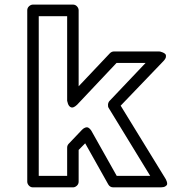

<svg xmlns="http://www.w3.org/2000/svg" viewBox="-20 -787 744 832"><path d="M98.1 0V-742.2Q98.1 -752.9 106 -760Q113.8 -767.1 123 -767.1H295.9Q306.6 -767.1 313.7 -759.3Q320.8 -751.5 320.8 -742.2V-413.1L456.1 -556.2Q463.9 -564 474.1 -564H669.9Q671.9 -564 675.3 -563.2Q678.7 -562.5 685.8 -559.6Q692.9 -556.6 696.5 -552.5Q700.2 -548.3 699 -540.3Q697.8 -532.2 688 -522L502.9 -329.1L696.8 -13.2Q697.8 -11.7 699.2 -9Q700.7 -6.3 702.9 0.2Q705.1 6.8 704.1 11.7Q703.1 16.6 696 20.8Q689 24.9 675.8 24.9H471.2Q456.5 24.9 449.2 12.2L349.1 -166L320.8 -137.2V0Q320.8 10.7 313 17.8Q305.2 24.9 295.9 24.9H123Q112.3 24.9 105.2 17.1Q98.1 9.3 98.1 0ZM147.9 -24.9H271V-147Q271 -157.2 277.8 -164.1L335.9 -225.1Q342.8 -231.9 349.4 -234.1Q356 -236.3 360.1 -234.9Q364.3 -233.4 368.2 -229.7Q372.1 -226.1 373.5 -223.9Q375 -221.7 376 -220.2L485.8 -24.9H630.9L451.2 -318.8Q447.3 -324.2 448 -333.5Q448.7 -342.8 454.1 -349.1L610.8 -514.2H484.9L314 -333Q297.9 -317.9 288.1 -321.8Q278.3 -325.7 274.4 -337.9L271 -350.1V-716.8H147.9Z"/></svg>

Font: Trueno Bold Outline
Style: Regular
Weight: 700
Width: 6
Designer: Julieta Ulanovsky
Foundry: Julieta Ulanovsky
Version: Version 3.001b | FøM Fix